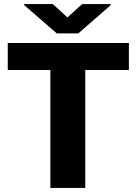

<svg xmlns="http://www.w3.org/2000/svg" viewBox="-20 -922 671 942"><path d="M612.3 -710.9V-578.6H398.4V0H227.1V-578.6H18.1V-710.9ZM239.3 -901.9 311 -836.4 382.8 -901.9H522.9V-896.5L364.3 -758.3H258.3L98.1 -897.5V-901.9Z"/></svg>

Font: Vazirmatn UI Black
Style: Regular
Weight: 900
Designer: Saber Rastikerdar
Foundry: Saber Rastikerdar
Version: Version 33.003